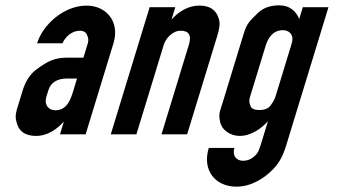

<svg xmlns="http://www.w3.org/2000/svg" viewBox="-20 -503 1289 719"><path d="M219.3 -48 204.7 0H300.7L404.9 -341C429.7 -422.2 377.9 -482 304 -482C218.1 -482 139.9 -409.5 118.9 -341H213.9C224.3 -364.3 248.2 -388 279.3 -388C291.9 -388 300.5 -383.3 305 -374C314.1 -355 310.9 -347.5 304.9 -328L292.4 -287H228.4C208.4 -287 190.3 -283.8 174 -277.5C157.7 -271.2 138.1 -259.3 115.1 -242C92.2 -224.7 75.3 -198.3 64.5 -163L48 -109C42.3 -90.3 35.2 -70.7 40.9 -50C48.2 -12.7 72.8 6 114.8 6C160.2 6 195 -21.2 219.3 -48ZM232.5 -209H268.5L254.5 -163C244.2 -129.4 230.5 -90 187.2 -90C160.6 -90 144.9 -111.9 153.4 -140L160.8 -164C170.2 -194.9 194.4 -209 232.5 -209Z M799.2 -433C789.9 -465.7 765.9 -482 727.2 -482C689.2 -482 654.2 -464.7 622.3 -430L636.4 -476H540.4L394.8 0H490.8L593.2 -335C600.7 -359.5 625.9 -388 656.5 -388C687.8 -388 698.1 -370.3 687.2 -335L584.8 0H680.8L794 -370C799.4 -387.8 806.2 -413.8 799.2 -433Z M1026.1 -483C992.1 -483 965.4 -473.5 945.9 -454.5C914.3 -423.7 904.2 -414.6 893 -378L812.3 -114C803 -83.7 797.6 -77.2 804.7 -45C810.9 -16.6 841.6 6 877.6 6C921 6 960.8 -23.5 983.4 -49L956.2 40C951.7 54.7 947.1 65.3 942.4 72C927.6 90 910.2 99 890.2 99C863.9 99 849.2 79.3 857.8 51H761.8C735.7 136.4 787.8 196 865.5 196C922.3 196 971.1 163.2 1002.4 131C1027.6 104.6 1040.3 78.9 1052.2 40L1210 -476H1114L1100.5 -432C1088.8 -461.1 1065.1 -483 1026.1 -483ZM1074.9 -353C1074.2 -347.7 1072.5 -340.3 1069.6 -331L1014.3 -150C1009 -132.8 1006.8 -127.2 993.6 -108.5C985.4 -96.8 970.9 -91 950.3 -91C932.9 -91 922.4 -95.7 918.5 -105C910.7 -124.3 913.4 -130.7 919.3 -150L974.6 -331C982.9 -358 1000 -390 1039.7 -390C1059.8 -390 1077.6 -376.3 1074.9 -353Z"/></svg>

Font: Din Kursivschrift
Style: Eng
Weight: 400
Version: Version 1.089